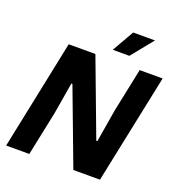

<svg xmlns="http://www.w3.org/2000/svg" viewBox="-162 -1069 1114 1201"><g transform="rotate(20 395.0 -468.0)"><path d="M13.6 0 164.6 -729H342.3L533.1 -220.9H540.3L576.7 -439.4L637.1 -729H789.9L638.1 0H460.9L271.3 -503.9H264.4L228.7 -293.1L167.7 0ZM435.3 -790.9 518.4 -936.1H663.6L545.9 -790.9Z"/></g></svg>

Font: Mona Sans
Style: Italic
Weight: 200
Italic angle: -11.6951°
Designer: Deni Anggara
Foundry: GitHub
Version: Version 2.000